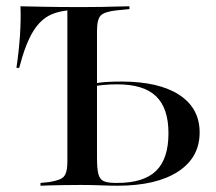

<svg xmlns="http://www.w3.org/2000/svg" viewBox="-20 -591 688 611"><path d="M232.3 -2.4Q207.3 -2.4 184.7 -2Q162.1 -1.6 143.1 -1.2Q124.2 -0.8 108.9 0V-8.9L133.9 -11.3Q158.9 -15.3 171.8 -21Q184.7 -26.6 189.5 -39.9Q194.4 -53.2 194.4 -78.2V-201.6H288.7V-87.1Q288.7 -54 293.1 -37.1Q297.6 -20.2 310.1 -14.5Q322.6 -8.9 348.4 -8.9H354Q437.1 -8.9 476.6 -47.2Q516.1 -85.5 516.1 -166.9Q516.1 -246.8 476.6 -284.7Q437.1 -322.6 353.2 -322.6Q329.8 -322.6 308.5 -320.6Q287.1 -318.5 262.9 -313.7V-321.8Q291.1 -328.2 314.1 -329.8Q337.1 -331.5 366.1 -331.5Q485.5 -331.5 550.4 -289.1Q615.3 -246.8 615.3 -169.4Q615.3 -89.5 546.4 -44.8Q477.4 0 354 0Q331.5 0 301.2 -1.2Q271 -2.4 241.9 -2.4ZM194.4 -201.6V-559.7H228.2Q177.4 -559.7 143.1 -544.8Q108.9 -529.8 84.7 -489.9Q60.5 -450 41.1 -375H32.3Q40.3 -429 43.5 -477.8Q46.8 -526.6 45.2 -571Q79.8 -570.2 124.6 -569.4Q169.4 -568.5 230.6 -568.5H242.7H248.4Q278.2 -568.5 304 -569Q329.8 -569.4 352.4 -570.2Q375 -571 391.9 -571V-562.1L351.6 -558.1Q312.9 -554 300.8 -541.9Q288.7 -529.8 288.7 -492.7V-201.6Z"/></svg>

Font: Playfair 144pt SemiExpanded Medium
Style: Regular
Weight: 500
Width: 6
Designer: Claus Eggers Sørensen
Foundry: Claus Eggers Sørensen
Version: Version 2.203